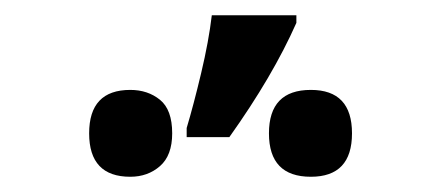

<svg xmlns="http://www.w3.org/2000/svg" viewBox="-20 -858 579 252"><path d="M369 -838H258Q254 -804 244 -762Q234 -720 225 -690V-678H281Q338 -758 369 -828ZM388 -740Q333 -740 333 -683Q333 -626 388 -626Q442 -626 442 -683Q442 -740 388 -740ZM151 -740Q97 -740 97 -683Q97 -626 151 -626Q174 -626 190 -640Q206 -654 206 -683Q206 -714 190 -727Q174 -740 151 -740Z"/></svg>

Font: Noto Sans Display Medium
Style: Regular
Weight: 500
Designer: Monotype Design Team
Foundry: Monotype Imaging Inc.
Version: Version 1.900